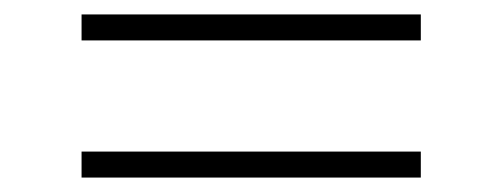

<svg xmlns="http://www.w3.org/2000/svg" viewBox="-20 -475 696 266"><path d="M93 -455H563V-419H93ZM93 -265H563V-229H93Z"/></svg>

Font: Overpass Thin
Style: Regular
Weight: 100
Designer: Delve Withrington, Thomas Jockin
Foundry: Delve Fonts
Version: Version 3.000;DELV;Overpass